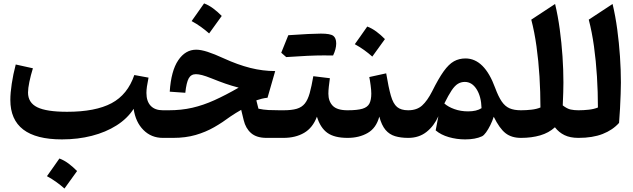

<svg xmlns="http://www.w3.org/2000/svg" viewBox="-20 -800 3672 1114"><path d="M755.4 -168.5Q718.8 -111.8 656.2 -72.3Q593.8 -32.7 512.9 -12Q432.1 8.8 339.4 8.8Q40 8.8 40 -220.2Q40 -259.8 48.1 -314Q56.2 -368.2 71.3 -425.8L170.9 -403.8Q158.2 -362.8 150.4 -325Q142.6 -287.1 142.6 -263.2Q142.6 -204.1 196.3 -177.7Q250 -151.4 369.1 -151.4Q533.7 -151.4 627.2 -201.2Q720.7 -251 759.3 -364.7L841.8 -349.6Q835.4 -318.8 832.5 -297.9Q829.6 -276.9 829.6 -260.7Q829.6 -212.4 854.2 -186.3Q878.9 -160.2 924.8 -160.2H925.3V0H924.8Q857.9 0 812.3 -45.7Q766.6 -91.3 755.4 -168.5ZM324.7 119.6Q352.1 129.9 377.7 148.9Q403.3 168 427.2 192.4Q390.6 243.7 354 293.9Q331.5 273.9 306.4 255.9Q281.2 237.8 252.4 222.2Q271 195.8 289.1 170.4Q307.1 145 324.7 119.6Z M1118.2 -511.7Q1145.5 -511.7 1184.3 -499.3Q1223.1 -486.8 1278.3 -461.4Q1359.4 -424.3 1431.9 -406Q1504.4 -387.7 1576.7 -387.7L1532.2 -232.9Q1516.1 -231.4 1499.5 -227.3Q1482.9 -223.1 1467.3 -217.8L1479.5 -169.4Q1508.3 -163.1 1537.8 -161.6Q1567.4 -160.2 1602.5 -160.2H1624.5V0H1526.4Q1468.8 0 1437 -27.6Q1405.3 -55.2 1394 -102.5L1379.4 -162.6Q1364.7 -154.3 1348.6 -144.5Q1332.5 -134.8 1316.9 -124Q1272 -90.3 1222.7 -62Q1173.3 -33.7 1115 -16.8Q1056.6 0 984.4 0H925.3Q915.5 0 910.6 -7.8Q905.8 -15.6 905.8 -36.6V-123.5Q905.8 -144.5 910.6 -152.3Q915.5 -160.2 925.3 -160.2H959Q1032.2 -160.2 1095.9 -174.8Q1159.7 -189.5 1224.4 -218.8Q1289.1 -248 1364.7 -291.5Q1322.3 -302.7 1287.4 -314.9Q1252.4 -327.1 1207.5 -345.2Q1173.3 -358.9 1152.3 -364.3Q1131.3 -369.6 1116.7 -369.6Q1088.4 -369.6 1075 -345.5Q1061.5 -321.3 1055.2 -261.7L964.8 -268.1Q972.7 -389.2 1014.2 -450.4Q1055.7 -511.7 1118.2 -511.7ZM1164.1 -780.3Q1191.4 -770 1217 -751Q1242.7 -731.9 1266.6 -707.5Q1230 -656.2 1193.4 -606Q1170.9 -626 1145.8 -644Q1120.6 -662.1 1091.8 -677.7Q1110.4 -704.1 1128.4 -729.5Q1146.5 -754.9 1164.1 -780.3Z M1858.4 -478.5Q1777.3 -478.5 1640.6 -468.8L1611.8 -494.1Q1632.3 -545.9 1652.8 -595.7Q1786.6 -605 1841.8 -605Q1897 -605 1913.8 -592Q1930.7 -579.1 1930.7 -547.6Q1930.7 -516.1 1912.6 -478ZM1624.5 0Q1614.7 0 1609.9 -7.8Q1605 -15.6 1605 -36.6V-123.5Q1605 -144.5 1609.9 -152.3Q1614.7 -160.2 1624.5 -160.2Q1672.4 -160.2 1701.9 -168.9Q1731.4 -177.7 1748.8 -199.5Q1766.1 -221.2 1776.9 -259.8Q1787.6 -298.3 1797.9 -357.9L1894 -346.2Q1890.6 -320.8 1887.9 -297.9Q1885.3 -274.9 1885.3 -256.3Q1885.3 -212.4 1910.6 -186.3Q1936 -160.2 1996.6 -160.2H1997.1V0H1996.6Q1920.4 0 1879.6 -29.1Q1838.9 -58.1 1818.8 -123Q1794.4 -58.1 1744.4 -29.1Q1694.3 0 1624.5 0Z M2110.8 -646Q2138.2 -635.7 2163.8 -616.7Q2189.5 -597.7 2213.4 -573.2Q2176.8 -522 2140.1 -471.7Q2117.7 -491.7 2092.5 -509.8Q2067.4 -527.8 2038.6 -543.5Q2057.1 -569.8 2075.2 -595.2Q2093.3 -620.6 2110.8 -646ZM1997.1 0Q1987.3 0 1982.4 -7.8Q1977.5 -15.6 1977.5 -36.6V-123.5Q1977.5 -144.5 1982.4 -152.3Q1987.3 -160.2 1997.1 -160.2Q2053.7 -160.2 2083.3 -169.2Q2112.8 -178.2 2123.5 -199.5Q2134.3 -220.7 2134.3 -257.3Q2134.3 -275.9 2130.4 -305.4Q2126.5 -335 2122.6 -353L2220.7 -374.5Q2234.4 -292 2247.8 -245.1Q2261.2 -198.2 2283.9 -179.2Q2306.6 -160.2 2348.1 -160.2H2348.6V0H2348.1Q2305.2 0 2272.5 -9.8Q2239.7 -19.5 2217 -46.1Q2194.3 -72.8 2180.7 -123.5Q2163.1 -57.1 2113.5 -28.6Q2064 0 1997.1 0Z M2680.7 -460.9Q2790.5 -460.9 2853 -290Q2871.6 -239.7 2890.9 -211.4Q2910.2 -183.1 2936.5 -171.6Q2962.9 -160.2 3002.4 -160.2H3002.9V0H3002.4Q2948.2 0 2913.3 -27.1Q2878.4 -54.2 2844.7 -122.6Q2836.9 -98.1 2825 -74Q2813 -49.8 2800.3 -32.2Q2787.6 -14.6 2776.9 -9.3Q2738.3 8.8 2678.7 8.8Q2629.9 8.8 2584 -4.4Q2538.1 -17.6 2507.8 -43.5L2523.4 -125.5Q2498.5 -69.3 2454.8 -34.7Q2411.1 0 2348.6 0Q2338.9 0 2334 -7.8Q2329.1 -15.6 2329.1 -36.6V-123.5Q2329.1 -144 2334 -152.1Q2338.9 -160.2 2348.6 -160.2Q2398.4 -160.2 2429 -187.7Q2459.5 -215.3 2487.3 -270Q2524.4 -344.7 2554.2 -386.2Q2584 -427.7 2613.8 -444.3Q2643.6 -460.9 2680.7 -460.9ZM2676.8 -324.7Q2654.8 -324.7 2636.7 -313.7Q2618.7 -302.7 2600.3 -275.4Q2582 -248 2558.1 -199.7Q2579.6 -180.2 2616.2 -167Q2652.8 -153.8 2695.8 -153.8Q2745.6 -153.8 2773.9 -172.4Q2772 -240.2 2745.1 -282.5Q2718.3 -324.7 2676.8 -324.7Z M3200.7 -776.9Q3217.3 -707.5 3227.8 -629.6Q3238.3 -551.8 3243.7 -473.1Q3249 -394.5 3249 -321.3Q3249 -300.3 3248 -263.9Q3247.1 -227.5 3245.1 -188.5Q3270.5 -168.9 3290.8 -164.6Q3311 -160.2 3335.9 -160.2H3336.4V0H3335.9Q3288.1 0 3255.4 -15.9Q3222.7 -31.7 3199.7 -61.5Q3164.6 -29.3 3114.5 -14.6Q3064.5 0 3002.9 0Q2993.2 0 2988.3 -7.8Q2983.4 -15.6 2983.4 -36.6V-123.5Q2983.4 -144.5 2988.3 -152.3Q2993.2 -160.2 3002.9 -160.2Q3033.2 -160.2 3063.2 -163.6Q3093.3 -167 3115.7 -176.3Q3115.7 -266.1 3110.1 -356.4Q3104.5 -446.8 3092.8 -531Q3081.1 -615.2 3062.5 -686Z M3534.2 -776.9Q3550.8 -707.5 3561.3 -629.6Q3571.8 -551.8 3577.1 -473.1Q3582.5 -394.5 3582.5 -321.3Q3582.5 -295.4 3581.1 -254.9Q3579.6 -214.4 3577.4 -169.9Q3575.2 -125.5 3571.8 -86.9Q3534.7 -45.4 3476.6 -22.7Q3418.5 0 3336.4 0Q3326.7 0 3321.8 -7.8Q3316.9 -15.6 3316.9 -36.6V-123.5Q3316.9 -144.5 3321.8 -152.3Q3326.7 -160.2 3336.4 -160.2Q3366.7 -160.2 3396.7 -163.6Q3426.8 -167 3449.2 -176.3Q3449.2 -266.1 3443.6 -356.4Q3438 -446.8 3426.3 -531Q3414.6 -615.2 3396 -686Z"/></svg>

Font: Pinar Bold
Style: Regular
Weight: 700
Designer: Amin Abedi
Version: Version 3.000